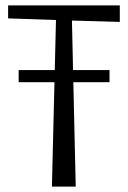

<svg xmlns="http://www.w3.org/2000/svg" viewBox="-20 -690 473 710"><path d="M10 0ZM187 -616 10 -622V-670H423V-609L246 -614L260 0H172ZM385 -431V-386H49V-431Z"/></svg>

Font: Combo
Style: Regular
Weight: 400
Designer: Eduardo Rodriguez Tunni
Foundry: Eduardo Rodriguez Tunni
Version: Version 1.001